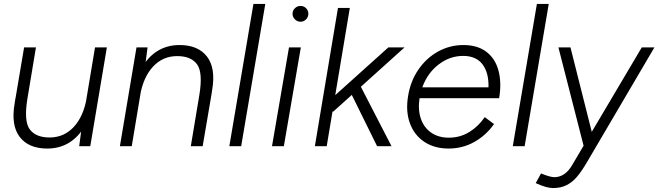

<svg xmlns="http://www.w3.org/2000/svg" viewBox="-20 -740 3333 972"><path d="M393 -92 461 -500H521L437 0H381ZM231 -44Q304 -44 353.5 -97.5Q403 -151 419 -245L456 -241Q442 -161 410.5 -104.5Q379 -48 330.5 -18Q282 12 219 12Q125 12 80 -46.5Q35 -105 54 -216L58 -242H119Q100 -127 130.5 -85.5Q161 -44 231 -44ZM102 -500H162L119 -242L54 -216Z M671 -500H727L715 -408L647 0H587ZM989 -258H1050L1006 0H946ZM877 -456Q804 -456 754.5 -402.5Q705 -349 689 -255L652 -259Q666 -339 697.5 -395.5Q729 -452 777.5 -482Q826 -512 889 -512Q983 -512 1028 -453.5Q1073 -395 1054 -284L1050 -258H989Q1008 -373 977.5 -414.5Q947 -456 877 -456Z M1263 -720H1323L1201 0H1141Z M1443 -500H1503L1417 0H1357ZM1461 -670Q1461 -687 1473 -698.5Q1485 -710 1501 -710Q1518 -710 1529.5 -698.5Q1541 -687 1541 -670Q1541 -654 1529.5 -642Q1518 -630 1501 -630Q1485 -630 1473 -642Q1461 -654 1461 -670Z M1691 -700H1751L1634 0H1574ZM1629 -215 1946 -500H2028L1666 -174ZM1739 -304 1783 -347 1962 0H1889Z M2046 -254Q2058 -329 2098 -387.5Q2138 -446 2197.5 -479Q2257 -512 2326 -512Q2397 -512 2442 -478Q2487 -444 2503.5 -383Q2520 -322 2507 -243H2104Q2095 -185 2110.5 -139.5Q2126 -94 2163 -68.5Q2200 -43 2252 -43Q2309 -43 2355.5 -71.5Q2402 -100 2434 -147L2481 -112Q2441 -55 2381.5 -21.5Q2322 12 2251 12Q2179 12 2128 -22Q2077 -56 2055 -116.5Q2033 -177 2046 -254ZM2325 -457Q2257 -457 2200.5 -413.5Q2144 -370 2118 -298H2453Q2455 -372 2422.5 -414.5Q2390 -457 2325 -457Z M2698 -720H2758L2636 0H2576Z M2692 187 2719 138Q2743 148 2760 152.5Q2777 157 2786 157Q2841 157 2877 95L2956 -39L3229 -500H3293L2951 82Q2924 128 2900.5 155.5Q2877 183 2848 197.5Q2819 212 2780 212Q2763 212 2742 206Q2721 200 2692 187ZM2807 -500H2868L2984 -40L2995 0H2935Z"/></svg>

Font: Oak Sans Light Italic
Style: Regular
Weight: 400
Italic angle: -9.5°
Foundry: Erik Kennedy, Walven
Version: Version 1.000;Glyphs 3.1.2 (3151)